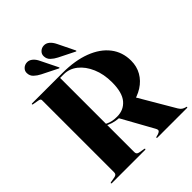

<svg xmlns="http://www.w3.org/2000/svg" viewBox="-245 -1047 1191 1191"><g transform="rotate(-45 351.0 -451.5)"><path d="M660 -452.5Q660 -402 637 -361.8Q614 -321.5 572.2 -294.8Q530.5 -268 472 -257.5Q461 -256 449.2 -254.5Q437.5 -253 425.2 -252.2Q413 -251.5 400 -251.5Q357.5 -251.5 328.8 -256.8Q300 -262 279.2 -271.8Q258.5 -281.5 240.5 -295.5L246 -304.5Q262 -291.5 278.2 -283.5Q294.5 -275.5 312.8 -272Q331 -268.5 353 -268.5Q411 -268.5 446.2 -310Q481.5 -351.5 481.5 -441.5Q481.5 -513 457.5 -569Q433.5 -625 393.5 -656.8Q353.5 -688.5 305 -688.5H272.5V-37.5Q272.5 -27 277.5 -21.8Q282.5 -16.5 293.5 -14.5L328 -8.5Q332 -8 333.5 -7Q335 -6 335 -4Q335 0 329 0H38.5Q35.5 0 34.2 -1.2Q33 -2.5 33 -4Q33 -7.5 40 -8.5L74 -14.5Q85 -16.5 90.2 -21.8Q95.5 -27 95.5 -37.5V-671Q95.5 -677 90.2 -680.5Q85 -684 74 -685.5L40 -691.5Q33 -692.5 33 -696Q33 -697.5 34.2 -698.8Q35.5 -700 38.5 -700H304.5Q414.5 -700 494.2 -669.5Q574 -639 617 -583.5Q660 -528 660 -452.5ZM349 -262 513 -280.5 655 -38.5Q663.5 -24.5 673 -18.2Q682.5 -12 695 -8.5Q699 -7.5 700.8 -6.8Q702.5 -6 702.5 -4Q702.5 -2.5 701 -1.2Q699.5 0 696.5 0H438Q432.5 0 432.5 -4Q432.5 -6 434.2 -6.5Q436 -7 439.5 -8.5L456 -13Q469 -18 473 -25Q477 -32 467.5 -48.5ZM260 -850 313.5 -741.5Q314.5 -739.5 314.8 -738Q315 -736.5 314 -735Q313.5 -734.5 312 -734.5Q310.5 -734.5 308.5 -735.5L204.5 -787.5Q182.5 -798.5 165.2 -814.8Q148 -831 147.5 -856Q147 -875 161.2 -888.5Q175.5 -902 196 -902.5Q214.5 -903 231.2 -889.5Q248 -876 260 -850ZM408.5 -850 461.5 -741.5Q462.5 -739.5 462.8 -738Q463 -736.5 462 -735Q461.5 -734.5 460 -734.5Q458.5 -734.5 456.5 -735.5L352.5 -787.5Q330.5 -798.5 313.2 -814.8Q296 -831 295.5 -856Q295 -875 309.2 -888.5Q323.5 -902 344 -902.5Q363 -903 379.5 -889.5Q396 -876 408.5 -850Z"/></g></svg>

Font: Fraunces 120pt
Style: Bold
Weight: 700
Version: Version 1.000;[b76b70a41]